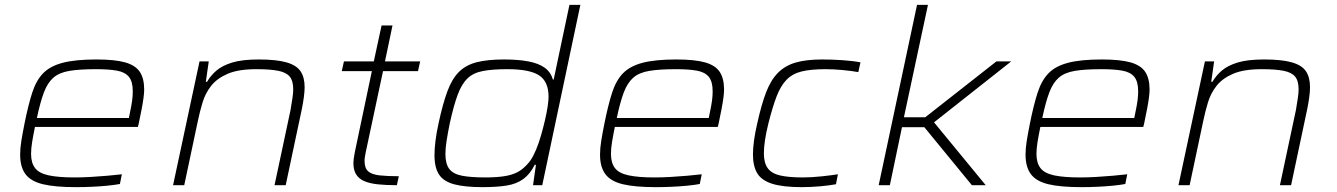

<svg xmlns="http://www.w3.org/2000/svg" viewBox="-20 -763 5508 791"><path d="M293 8Q207 8 157 -4Q107 -16 85 -45.5Q63 -75 63 -126Q63 -152 68 -183Q73 -214 81 -254Q96 -329 112.5 -380.5Q129 -432 158 -461.5Q187 -491 239 -504.5Q291 -518 377 -518Q453 -518 495.5 -506Q538 -494 556 -467Q574 -440 574 -394Q574 -381 571.5 -361.5Q569 -342 564 -315.5Q559 -289 552 -256L548 -240H124Q117 -206 112.5 -178.5Q108 -151 108 -129Q108 -92 124.5 -70.5Q141 -49 181 -40.5Q221 -32 288 -32Q319 -32 353.5 -34Q388 -36 422.5 -39Q457 -42 482 -45L474 -5Q453 -1 422.5 2Q392 5 358.5 6.5Q325 8 293 8ZM132 -277H511L515 -297Q522 -330 524.5 -349.5Q527 -369 527 -387Q527 -427 511 -446.5Q495 -466 461.5 -472Q428 -478 376 -478Q308 -478 266 -471Q224 -464 200 -443Q176 -422 161 -382.5Q146 -343 132 -277Z M693 0 802 -510H840L828 -426H833Q848 -452 872 -472.5Q896 -493 937 -505.5Q978 -518 1046 -518Q1119 -518 1160.5 -506Q1202 -494 1218.5 -469Q1235 -444 1235 -404Q1235 -387 1232 -364Q1229 -341 1224 -316L1157 0H1111L1177 -310Q1181 -335 1184.5 -357Q1188 -379 1188 -395Q1188 -430 1173.5 -447.5Q1159 -465 1125.5 -471.5Q1092 -478 1036 -478Q962 -478 918 -459Q874 -440 850 -409.5Q826 -379 814.5 -341Q803 -303 795 -264L739 0Z M1615 0Q1571 0 1537.5 -3.5Q1504 -7 1481.5 -16.5Q1459 -26 1447.5 -44Q1436 -62 1436 -91Q1436 -99 1437 -107Q1438 -115 1439.5 -123Q1441 -131 1442 -137L1512 -470H1388L1397 -510H1520L1552 -658H1597L1566 -510H1711L1702 -470H1558L1487 -137Q1485 -126 1483.5 -118Q1482 -110 1482 -105.5Q1482 -101 1482 -99Q1482 -70 1497 -57Q1512 -44 1543.5 -40.5Q1575 -37 1623 -37Z M1968 8Q1896 8 1852 -3.5Q1808 -15 1789 -43.5Q1770 -72 1770 -124Q1770 -149 1774 -182Q1778 -215 1787 -256Q1804 -335 1823 -386.5Q1842 -438 1870.5 -466.5Q1899 -495 1943.5 -506.5Q1988 -518 2057 -518Q2115 -518 2157 -510Q2199 -502 2224 -484Q2249 -466 2258 -435H2261L2326 -743H2371L2214 0H2176L2188 -84H2183Q2164 -46 2136 -25.5Q2108 -5 2067 1.5Q2026 8 1968 8ZM1980 -32Q2034 -32 2068.5 -39Q2103 -46 2125.5 -62Q2148 -78 2166 -103Q2178 -121 2189 -147.5Q2200 -174 2209 -205.5Q2218 -237 2225 -267Q2232 -297 2236 -323Q2240 -349 2240 -364Q2240 -427 2201 -452.5Q2162 -478 2071 -478Q2009 -478 1969.5 -470.5Q1930 -463 1906 -440Q1882 -417 1865.5 -372.5Q1849 -328 1833 -255Q1825 -216 1820 -184Q1815 -152 1815 -129Q1815 -88 1831 -67Q1847 -46 1883.5 -39Q1920 -32 1980 -32Z M2682 8Q2596 8 2546 -4Q2496 -16 2474 -45.5Q2452 -75 2452 -126Q2452 -152 2457 -183Q2462 -214 2470 -254Q2485 -329 2501.5 -380.5Q2518 -432 2547 -461.5Q2576 -491 2628 -504.5Q2680 -518 2766 -518Q2842 -518 2884.5 -506Q2927 -494 2945 -467Q2963 -440 2963 -394Q2963 -381 2960.5 -361.5Q2958 -342 2953 -315.5Q2948 -289 2941 -256L2937 -240H2513Q2506 -206 2501.5 -178.5Q2497 -151 2497 -129Q2497 -92 2513.5 -70.5Q2530 -49 2570 -40.5Q2610 -32 2677 -32Q2708 -32 2742.5 -34Q2777 -36 2811.5 -39Q2846 -42 2871 -45L2863 -5Q2842 -1 2811.5 2Q2781 5 2747.5 6.5Q2714 8 2682 8ZM2521 -277H2900L2904 -297Q2911 -330 2913.5 -349.5Q2916 -369 2916 -387Q2916 -427 2900 -446.5Q2884 -466 2850.5 -472Q2817 -478 2765 -478Q2697 -478 2655 -471Q2613 -464 2589 -443Q2565 -422 2550 -382.5Q2535 -343 2521 -277Z M3283 8Q3205 8 3161 -6Q3117 -20 3099.5 -49.5Q3082 -79 3082 -127Q3082 -152 3086.5 -185Q3091 -218 3100 -256Q3117 -333 3136.5 -383.5Q3156 -434 3185.5 -463.5Q3215 -493 3258.5 -505.5Q3302 -518 3367 -518Q3408 -518 3452 -515Q3496 -512 3525 -506L3516 -466Q3488 -471 3450.5 -474.5Q3413 -478 3381 -478Q3320 -478 3282 -468.5Q3244 -459 3220 -434Q3196 -409 3179.5 -366Q3163 -323 3146 -256Q3136 -216 3131.5 -185Q3127 -154 3127 -131Q3127 -92 3143 -70Q3159 -48 3194.5 -40Q3230 -32 3288 -32Q3323 -32 3365 -36.5Q3407 -41 3432 -45L3424 -4Q3398 1 3359 4.5Q3320 8 3283 8Z M3600 0 3758 -743H3803L3704 -280H3792L4085 -510H4146L3828 -259L4041 0H3984L3788 -239H3696L3646 0Z M4435 8Q4349 8 4299 -4Q4249 -16 4227 -45.5Q4205 -75 4205 -126Q4205 -152 4210 -183Q4215 -214 4223 -254Q4238 -329 4254.5 -380.5Q4271 -432 4300 -461.5Q4329 -491 4381 -504.5Q4433 -518 4519 -518Q4595 -518 4637.5 -506Q4680 -494 4698 -467Q4716 -440 4716 -394Q4716 -381 4713.5 -361.5Q4711 -342 4706 -315.5Q4701 -289 4694 -256L4690 -240H4266Q4259 -206 4254.5 -178.5Q4250 -151 4250 -129Q4250 -92 4266.5 -70.5Q4283 -49 4323 -40.5Q4363 -32 4430 -32Q4461 -32 4495.5 -34Q4530 -36 4564.5 -39Q4599 -42 4624 -45L4616 -5Q4595 -1 4564.5 2Q4534 5 4500.5 6.5Q4467 8 4435 8ZM4274 -277H4653L4657 -297Q4664 -330 4666.5 -349.5Q4669 -369 4669 -387Q4669 -427 4653 -446.5Q4637 -466 4603.5 -472Q4570 -478 4518 -478Q4450 -478 4408 -471Q4366 -464 4342 -443Q4318 -422 4303 -382.5Q4288 -343 4274 -277Z M4835 0 4944 -510H4982L4970 -426H4975Q4990 -452 5014 -472.5Q5038 -493 5079 -505.5Q5120 -518 5188 -518Q5261 -518 5302.5 -506Q5344 -494 5360.5 -469Q5377 -444 5377 -404Q5377 -387 5374 -364Q5371 -341 5366 -316L5299 0H5253L5319 -310Q5323 -335 5326.5 -357Q5330 -379 5330 -395Q5330 -430 5315.5 -447.5Q5301 -465 5267.5 -471.5Q5234 -478 5178 -478Q5104 -478 5060 -459Q5016 -440 4992 -409.5Q4968 -379 4956.5 -341Q4945 -303 4937 -264L4881 0Z"/></svg>

Font: Saira Expanded ExtraLight
Style: Italic
Weight: 250
Width: 7
Italic angle: -12°
Designer: Hector Gatti with collaboration of the Omnibus-Type team
Foundry: Omnibus-Type
Version: Version 1.101